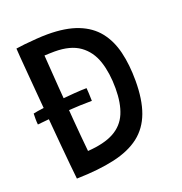

<svg xmlns="http://www.w3.org/2000/svg" viewBox="-124 -770 846 893"><g transform="rotate(-20 299.5 -323.0)"><path d="M295.5 -301Q271.5 -301 237 -299.8Q202.5 -298.5 164 -295.8Q125.5 -293 88.5 -290Q51.5 -287 22 -283.5Q20.5 -297 20.5 -311.8Q20.5 -326.5 21 -338Q37.5 -342 72.8 -346.5Q108 -351 150.5 -355.2Q193 -359.5 231.5 -362.2Q270 -365 292.5 -365Q293 -358.5 294.2 -339.8Q295.5 -321 295.5 -301ZM106.5 15Q103.5 -10 99.2 -56.2Q95 -102.5 89.5 -161.2Q84 -220 78.8 -283.8Q73.5 -347.5 68.2 -409Q63 -470.5 58.8 -522Q54.5 -573.5 51.8 -607.5Q49 -641.5 49 -649.5Q63.5 -652 91.2 -655Q119 -658 150.5 -660.2Q182 -662.5 207.5 -662.5Q296.5 -662.5 356.5 -639Q416.5 -615.5 452 -571Q487.5 -526.5 503 -463Q518.5 -399.5 518.5 -320Q518.5 -226.5 495 -163Q471.5 -99.5 422 -61.2Q372.5 -23 294.2 -5.2Q216 12.5 106.5 15ZM199 -88Q281 -93.5 329 -119.8Q377 -146 398 -195.2Q419 -244.5 419 -318.5Q419 -394.5 399.8 -452.5Q380.5 -510.5 335 -543.2Q289.5 -576 210.5 -576Q198.5 -576 185.5 -575.5Q172.5 -575 160.5 -574.5Q165.5 -499 171.8 -414.8Q178 -330.5 184.8 -246.8Q191.5 -163 199 -88Z"/></g></svg>

Font: Grandstander Thin
Style: Regular
Weight: 400
Version: Version 1.200